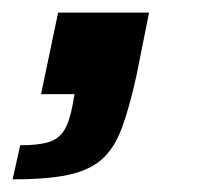

<svg xmlns="http://www.w3.org/2000/svg" viewBox="-43 -149 341 304"><path d="M-23 135 -11 81Q18 81 34 76Q50 71 58.5 57.5Q67 44 72 17L75 0H22L49 -129H193L173 -29Q162 21 150 53.5Q138 86 118 103.5Q98 121 64.5 128Q31 135 -23 135Z"/></svg>

Font: Saira SemiExpanded SemiBold
Style: Italic
Weight: 600
Width: 6
Italic angle: -12°
Designer: Hector Gatti with collaboration of the Omnibus-Type team
Foundry: Omnibus-Type
Version: Version 1.101